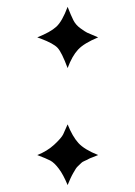

<svg xmlns="http://www.w3.org/2000/svg" viewBox="-20 -533 392 556"><path d="M264.2 -424.8Q223.1 -407.7 206.1 -389.4Q189 -371.1 175.8 -335.9Q158.7 -381.8 146.7 -394.5Q134.8 -407.2 98.6 -420.9Q91.8 -423.3 87.9 -424.8Q126 -439.9 143.1 -455.6Q160.2 -471.2 175.8 -513.2Q185.5 -488.3 192.4 -474.6Q199.2 -460.9 213.1 -450.9Q227.1 -440.9 232.2 -438.5Q237.3 -436 264.2 -424.8ZM264.2 -84Q260.3 -82 249.5 -78.1Q238.8 -74.2 236.3 -72.5Q233.9 -70.8 225.8 -67.4Q217.8 -64 215.8 -61.5Q213.9 -59.1 208 -54Q202.1 -48.8 199.5 -44.4Q196.8 -40 192.4 -32.5Q188 -24.9 184.1 -16.4Q180.2 -7.8 175.8 2.9Q163.6 -26.9 150.4 -44.4Q137.2 -62 125.5 -68.1Q113.8 -74.2 87.9 -84Q116.7 -95.2 137.5 -114.5Q158.2 -133.8 163.1 -144.3Q168 -154.8 175.8 -172.9Q189.9 -137.7 207 -118.9Q224.1 -100.1 264.2 -84Z"/></svg>

Font: Linux Libertine
Style: Regular
Weight: 400
Designer: Philipp H. Poll
Foundry: Philipp H. Poll
Version: Version 5.3.0 ; ttfautohint (v0.9)